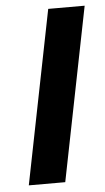

<svg xmlns="http://www.w3.org/2000/svg" viewBox="-50 -685 395 719"><g transform="rotate(-5 148.0 -326.0)"><path d="M29 0 159 -652H296L166 0Z"/></g></svg>

Font: Source Sans 3
Style: Bold Italic
Weight: 700
Italic angle: -11°
Designer: Paul D. Hunt
Foundry: Adobe
Version: Version 3.052;hotconv 1.1.0;makeotfexe 2.6.0